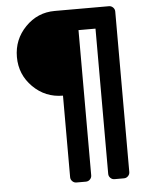

<svg xmlns="http://www.w3.org/2000/svg" viewBox="-55 -745 673 889"><g transform="rotate(-5 281.0 -300.0)"><path d="M233 -700H485Q496 -700 504 -692Q512 -684 512 -673V73Q512 84 504 92Q496 100 485 100H441Q430 100 422 92Q414 84 414 73V-602H335V73Q335 84 327 92Q319 100 308 100H264Q253 100 245 92Q237 84 237 73V-306Q155 -306 97.5 -363.5Q40 -421 40 -502.5Q40 -584 96.5 -642Q153 -700 233 -700Z"/></g></svg>

Font: Rubik One
Style: Regular
Weight: 400
Designer: Hubert and Fischer with Elvire Volk Leonovitch
Foundry: Hubert and Fischer with Elvire Volk Leonovitch
Version: Version 1.001